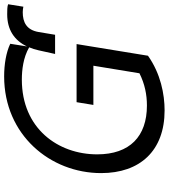

<svg xmlns="http://www.w3.org/2000/svg" viewBox="34 -810 787 894"><g transform="rotate(-90 427.0 -363.5)"><path d="M806.8 -723C735.4 -723 685.7 -690.3 657.3 -631L669.7 -708.8C629.3 -728 573.9 -737.2 517.8 -737.2C245.7 -737.2 67.5 -522.7 67.5 -285.5C67.5 -105.1 171.2 9.9 359.4 9.9C434.7 9.9 530.5 -8.5 614 -67.5L668.3 -399.9H397.7L384.9 -321.7H567.5L532.3 -107.2C482.6 -82.4 433.2 -72.4 382.1 -72.4C238.6 -72.4 154.8 -152 154.8 -304C154.8 -486.5 275.6 -654.8 502.8 -654.8C548.3 -654.8 605.8 -648.1 653.1 -620.7C647.4 -607.2 642.8 -592.7 639.2 -576.7L622.2 -500H711.6L724.4 -576.7C734 -633.5 770.6 -650.6 816.8 -650.6C826 -650.6 835.9 -649.1 842.3 -647.7L853.7 -718.8C842.3 -723 823.9 -723 806.8 -723Z"/></g></svg>

Font: TID UI
Style: Italic
Weight: 400
Italic angle: -9.39999°
Designer: The TID Project Authors
Foundry: Bakken & Bæck
Version: Version 1.001;hotconv 1.0.109;makeotfexe 2.5.65596